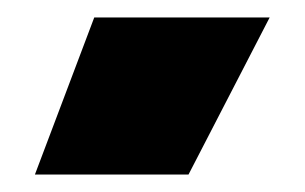

<svg xmlns="http://www.w3.org/2000/svg" viewBox="-20 -766 349 220"><path d="M88 -746H289L196 -566H20Z"/></svg>

Font: Prompt ExtraBold
Style: Regular
Weight: 800
Designer: Katatrad Team
Foundry: CadsonDemak
Version: Version 1.001